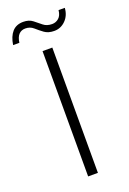

<svg xmlns="http://www.w3.org/2000/svg" viewBox="-139 -674 482 720"><g transform="rotate(-20 102.0 -314.0)"><path d="M-13 -559Q-8 -592 8 -610Q24 -628 52 -628Q75 -628 89.5 -616.5Q104 -605 117.5 -594Q131 -583 152 -583Q167 -583 178.5 -593Q190 -603 192 -624H217Q215 -594 196 -575Q177 -556 151 -556Q127 -556 112 -567Q97 -578 83.5 -590Q70 -602 51 -602Q35 -602 25 -591.5Q15 -581 12 -559ZM83 -500H122V0H83Z"/></g></svg>

Font: Albert Sans ExtraLight
Style: Regular
Weight: 250
Designer: Andreas Rasmussen
Foundry: a.Foundry
Version: Version 1.025